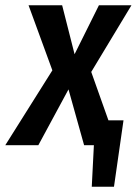

<svg xmlns="http://www.w3.org/2000/svg" viewBox="-61 -549 517 726"><path d="M284 -277 349 -94H406L370 157H286L294 0H257L198 -211L84 0H-41L137 -283L47 -529H174L221 -344L313 -529H436Z"/></svg>

Font: Fira Sans Extra Condensed Medium
Style: Italic
Weight: 500
Width: 3
Italic angle: -8°
Designer: Carrois Corporate & Edenspiekermann AG
Foundry: Carrois Corporate GbR & Edenspiekermann AG
Version: Version 4.203